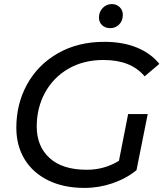

<svg xmlns="http://www.w3.org/2000/svg" viewBox="-20 -913 812 941"><path d="M608 -354H704L649 -79Q599 -38 532 -15Q465 8 394 8Q292 8 216.5 -29Q141 -66 100.5 -132.5Q60 -199 60 -287Q60 -404 113 -500Q166 -596 264 -652Q362 -708 491 -708Q582 -708 650.5 -680Q719 -652 761 -600L689 -539Q654 -580 604 -599.5Q554 -619 487 -619Q389 -619 315 -576Q241 -533 200.5 -458.5Q160 -384 160 -293Q160 -196 223 -138.5Q286 -81 405 -81Q492 -81 563 -125ZM465 -827Q465 -855 483.5 -874Q502 -893 528 -893Q551 -893 566.5 -878Q582 -863 582 -840Q582 -811 564 -793Q546 -775 520 -775Q496 -775 480.5 -789.5Q465 -804 465 -827Z"/></svg>

Font: Idrija
Style: Italic
Weight: 500
Italic angle: -11.3°
Designer: Julieta Ulanovsky
Foundry: Julieta Ulanovsky
Version: Version 7.200